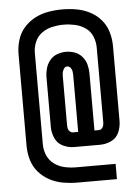

<svg xmlns="http://www.w3.org/2000/svg" viewBox="-58 -816 692 952"><g transform="rotate(-5 288.0 -340.0)"><path d="M485 91V15H288Q260 15 232 9Q204 3 180.5 -14Q157 -31 145.5 -57.5Q134 -84 134 -112V-568Q134 -596 145.5 -623Q157 -650 180.5 -666.5Q204 -683 232 -689Q260 -695 288 -695Q316 -695 344 -689Q372 -683 396 -666.5Q420 -650 431 -623Q442 -596 442 -568V-196Q442 -188 440 -179.5Q438 -171 431.5 -165Q425 -159 416 -159H395V-442Q395 -464 389.5 -486Q384 -508 369 -526Q354 -544 332.5 -552Q311 -560 288 -560Q266 -560 244 -552Q222 -544 207.5 -526Q193 -508 187 -486Q181 -464 181 -442V-196Q181 -167 193 -139.5Q205 -112 232 -99Q259 -86 288 -86H416Q446 -86 473 -99Q500 -112 511.5 -139.5Q523 -167 523 -196V-568Q523 -603 513 -637.5Q503 -672 480 -699Q457 -726 425 -742.5Q393 -759 358 -765Q323 -771 288 -771Q253 -771 218 -765Q183 -759 151.5 -742.5Q120 -726 96.5 -699Q73 -672 63 -637.5Q53 -603 53 -568V-112Q53 -77 63 -42.5Q73 -8 96.5 19Q120 46 151.5 62.5Q183 79 218 85Q253 91 288 91ZM288 -159Q280 -159 273 -165Q266 -171 264 -179.5Q262 -188 262 -196V-442Q262 -451 264 -460.5Q266 -470 272 -478.5Q278 -487 288 -487Q298 -487 304.5 -478.5Q311 -470 312.5 -460.5Q314 -451 314 -442V-159Z"/></g></svg>

Font: Iosevka SS01 Extended
Style: Regular
Weight: 400
Width: 7
Monospace: yes
Designer: Belleve Invis
Foundry: Belleve Invis
Version: Version 3.4.7; ttfautohint (v1.8.3)